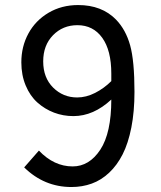

<svg xmlns="http://www.w3.org/2000/svg" viewBox="-20 -732 640 764"><path d="M76.2 -65.9 134.8 -132.8Q194.8 -69.8 269 -69.8Q335.4 -69.8 379.2 -136.5Q422.9 -203.1 422.9 -335.9Q352.1 -270 272 -270Q231.4 -270 194.8 -283.9Q158.2 -297.9 128.9 -324Q99.6 -350.1 82.3 -391.6Q64.9 -433.1 64.9 -483.9Q64.9 -546.9 93 -598.6Q121.1 -650.4 173.1 -681.2Q225.1 -711.9 291 -711.9Q385.3 -711.9 441.9 -653.8Q480.5 -613.8 497.8 -551.8Q515.1 -489.7 515.1 -366.2Q515.1 -288.1 502.7 -224.9Q490.2 -161.6 468 -117.9Q445.8 -74.2 414.3 -44.7Q382.8 -15.1 345.2 -1.5Q307.6 12.2 264.2 12.2Q155.8 12.2 76.2 -65.9ZM287.1 -344.2Q322.8 -344.2 358.4 -362.3Q394 -380.4 422.9 -409.2V-439Q422.9 -531.7 386.7 -581.8Q350.6 -631.8 288.1 -631.8Q230 -631.8 190.9 -591.8Q151.9 -551.8 151.9 -487.8Q151.9 -422.9 191.4 -383.5Q231 -344.2 287.1 -344.2Z"/></svg>

Font: ABeeZee
Style: Regular
Weight: 400
Designer: Anja Meiners
Foundry: Anja Meiners
Version: Version 1.002